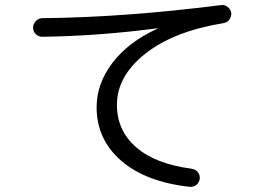

<svg xmlns="http://www.w3.org/2000/svg" viewBox="-20 -719 1040 756"><path d="M146.5 -574.2Q131.8 -574.2 121.1 -584.5Q110.4 -594.7 110.4 -609.9Q110.4 -625 121.1 -636.2Q131.8 -647.5 147.5 -647.5Q468.8 -650.4 852.5 -699.2Q866.2 -700.2 877.4 -690.9Q888.7 -681.6 890.6 -668Q891.6 -653.3 882.8 -641.6Q874 -629.9 859.4 -627.9Q663.1 -595.7 551.8 -507.3Q440.4 -418.9 440.4 -306.6Q440.4 -205.1 516.1 -139.2Q591.8 -73.2 734.4 -54.7Q749 -52.7 758.3 -42Q767.6 -31.2 766.6 -15.6Q764.6 -1 753.9 8.3Q743.2 17.6 727.5 16.6Q554.7 -2 457.5 -85.9Q360.4 -169.9 360.4 -296.9Q360.4 -389.6 422.9 -471.7Q485.4 -553.7 598.6 -605.5Q599.6 -605.5 599.6 -607.4H597.7Q367.2 -577.1 146.5 -574.2Z"/></svg>

Font: Rounded Mgen+ 2m regular
Style: Regular
Weight: 400
Designer: [Source Han Sans]
Ryoko NISHIZUKA  (kana & ideographs); Paul D. Hunt (Latin, Greek & Cyrillic); Wenlong ZHANG  (bopomofo
Version: Version 1.059.20150602